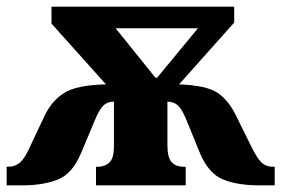

<svg xmlns="http://www.w3.org/2000/svg" viewBox="-20 -557 847 578"><path d="M0 1H47Q110 1 154 -16.5Q198 -34 224 -96L263 -189Q277 -224 289.5 -237.5Q302 -251 323 -251V-118Q323 -81 310 -68.5Q297 -56 277 -55H269V1H539V-55H533Q510 -55 497 -68.5Q484 -82 484 -120V-251Q504 -251 517 -238Q530 -225 544 -189L582 -96Q608 -34 652 -16.5Q696 1 760 1H807V-55H802Q780 -55 766.5 -68.5Q753 -82 735 -119L690 -210Q668 -255 635 -277.5Q602 -300 519 -303L685 -489V-537H135V-486L299 -303Q211 -301 173.5 -277.5Q136 -254 114 -208L72 -119Q56 -82 41 -68.5Q26 -55 4 -55H0ZM448 -323 328 -472H576L453 -323Z"/></svg>

Font: Noto Serif SemiCondensed Extra
Style: Regular
Weight: 800
Width: 4
Designer: Monotype Design Team
Foundry: Monotype Imaging Inc.
Version: Version 1.002